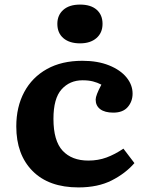

<svg xmlns="http://www.w3.org/2000/svg" viewBox="-20 -803 642 837"><path d="M322 14Q193 14 122 -57.5Q51 -129 51 -252Q51 -337 85.5 -401.5Q120 -466 184.5 -502Q249 -538 339 -538Q406 -538 455.5 -518Q505 -498 531.5 -465.5Q558 -433 558 -395Q558 -361 537 -336.5Q516 -312 474 -312Q437 -312 417 -327Q397 -342 397 -369Q397 -387 422 -434Q405 -443 385.5 -448Q366 -453 340 -453Q284 -453 248.5 -413.5Q213 -374 213 -285Q213 -189 253 -146Q293 -103 365 -103Q408 -103 444.5 -116.5Q481 -130 518 -155L566 -92Q527 -47 467 -16.5Q407 14 322 14ZM329 -614Q283 -614 256.5 -636.5Q230 -659 230 -699Q230 -737 256 -760Q282 -783 329 -783Q376 -783 401.5 -760.5Q427 -738 427 -699Q427 -660 400.5 -637Q374 -614 329 -614Z"/></svg>

Font: Literata 7pt
Style: Bold
Weight: 700
Designer: Latin by Veronika Burian and Jose Scaglione. Greek by Irene Vlachou. Cyrillic by Vera Evstafieva.
Foundry: TypeTogether
Version: Version 3.002